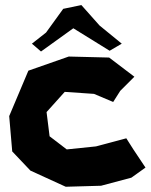

<svg xmlns="http://www.w3.org/2000/svg" viewBox="-20 -711 583 743"><path d="M500 -414.1 402.3 -488.3 246.1 -492.2 89.8 -437.5 15.6 -261.7 27.3 -125 97.7 -50.8 234.4 11.7 371.1 7.8 488.3 -23.4 543 -62.5 496.1 -132.8 468.8 -175.8 351.6 -144.5 238.3 -132.8 171.9 -183.6 160.2 -277.3 230.5 -355.5 343.8 -347.7 418 -316.4 445.3 -359.4ZM103.5 -542 138.7 -511.7 263.7 -601.6 404.3 -514.6 451.2 -542 365.2 -612.3 294.9 -691.4 224.6 -676.8 158.2 -585Z"/></svg>

Font: MaokenAssortedSans-Lite
Style: Lite
Weight: 400
Version: Version 1.400